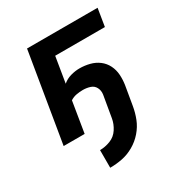

<svg xmlns="http://www.w3.org/2000/svg" viewBox="-175 -651 927 990"><g transform="rotate(-30 288.0 -156.5)"><path d="M194 217Q230 217 266 210Q302 203 336 183.5Q370 164 395.5 134.5Q421 105 434.5 70.5Q448 36 454 0L473 -112Q478 -143 476 -173.5Q474 -204 461 -230Q448 -256 425 -273.5Q402 -291 372.5 -298.5Q343 -306 312 -306Q287 -306 260 -298.5Q233 -291 212 -273L237 -425H533L550 -530H130L42 0H167L197 -183Q214 -194 233.5 -197.5Q253 -201 272 -201Q294 -201 314.5 -194.5Q335 -188 344.5 -169.5Q354 -151 351 -129L329 0Q324 31 305.5 59.5Q287 88 256 100Q225 112 194 112Z"/></g></svg>

Font: Iosevka Sparkle
Style: Bold Italic
Weight: 700
Italic angle: -9°
Designer: Belleve Invis
Foundry: Belleve Invis
Version: Version 4.5.0; ttfautohint (v1.8.3)